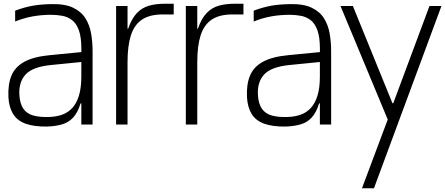

<svg xmlns="http://www.w3.org/2000/svg" viewBox="-20 -666 2381 1027"><path d="M415 0V-307Q415 -313 415 -328.1Q415 -343.2 415.1 -360.3Q415.2 -377.5 415.2 -390.6Q415.2 -403.7 415.2 -404.7Q415.2 -466.3 402.2 -503.1Q389.2 -539.8 366.2 -557.8Q343.2 -575.8 314 -581.3Q284.8 -586.8 252.5 -586.8Q201.7 -586.8 154.1 -578.2Q106.5 -569.5 61 -551V-609Q112.2 -628 156.1 -635.6Q200 -643.2 255 -644Q327.2 -645.7 371 -624.8Q414.8 -603.8 437.2 -567.7Q459.7 -531.5 467.4 -486.3Q475.2 -441.2 475.2 -394.3V0ZM231.5 11Q160.7 11.8 116.1 -4.7Q71.5 -21.3 49.8 -57Q28.2 -92.7 25 -146Q21.8 -214 41.1 -261Q60.3 -308 110 -335.4Q159.7 -362.8 247 -371L435 -389.3V-336.3L253.3 -318.3Q156 -308.8 117.9 -268.6Q79.8 -228.3 83.5 -158.7Q86.5 -111 104.8 -84.5Q123 -58 157.6 -48.2Q192.2 -38.5 242.2 -40.3Q280.5 -41.3 312 -52.4Q343.5 -63.5 366.4 -88.2Q389.3 -112.8 402.2 -154.3Q415 -195.8 415 -256.8L433 -113H411Q396 -64 371.4 -37.4Q346.8 -10.8 312.2 -0.8Q277.5 9.3 231.5 11Z M601 0V-634H662.2V-512.2H665.2Q684.5 -567 712 -595.9Q739.5 -624.8 776.7 -635.4Q813.8 -646 861.8 -646H909.2V-588.8H850.8Q780.8 -588.8 739.6 -561.2Q698.3 -533.5 680.2 -477.1Q662.2 -420.7 662.2 -334V0Z M974 0V-634H1035.2V-512.2H1038.2Q1057.5 -567 1085 -595.9Q1112.5 -624.8 1149.7 -635.4Q1186.8 -646 1234.8 -646H1282.2V-588.8H1223.8Q1153.8 -588.8 1112.6 -561.2Q1071.3 -533.5 1053.2 -477.1Q1035.2 -420.7 1035.2 -334V0Z M1691 0V-307Q1691 -313 1691 -328.1Q1691 -343.2 1691.1 -360.3Q1691.2 -377.5 1691.2 -390.6Q1691.2 -403.7 1691.2 -404.7Q1691.2 -466.3 1678.2 -503.1Q1665.2 -539.8 1642.2 -557.8Q1619.2 -575.8 1590 -581.3Q1560.8 -586.8 1528.5 -586.8Q1477.7 -586.8 1430.1 -578.2Q1382.5 -569.5 1337 -551V-609Q1388.2 -628 1432.1 -635.6Q1476 -643.2 1531 -644Q1603.2 -645.7 1647 -624.8Q1690.8 -603.8 1713.2 -567.7Q1735.7 -531.5 1743.4 -486.3Q1751.2 -441.2 1751.2 -394.3V0ZM1507.5 11Q1436.7 11.8 1392.1 -4.7Q1347.5 -21.3 1325.8 -57Q1304.2 -92.7 1301 -146Q1297.8 -214 1317.1 -261Q1336.3 -308 1386 -335.4Q1435.7 -362.8 1523 -371L1711 -389.3V-336.3L1529.3 -318.3Q1432 -308.8 1393.9 -268.6Q1355.8 -228.3 1359.5 -158.7Q1362.5 -111 1380.8 -84.5Q1399 -58 1433.6 -48.2Q1468.2 -38.5 1518.2 -40.3Q1556.5 -41.3 1588 -52.4Q1619.5 -63.5 1642.4 -88.2Q1665.3 -112.8 1678.2 -154.3Q1691 -195.8 1691 -256.8L1709 -113H1687Q1672 -64 1647.4 -37.4Q1622.8 -10.8 1588.2 -0.8Q1553.5 9.3 1507.5 11Z M1916.2 341 2054 -26.7 1801.3 -634H1867.5L2079.2 -113.8H2083.5L2277.3 -634H2341.3L1980.3 341Z"/></svg>

Font: Matangi Light
Style: Regular
Weight: 300
Designer: Prashant Pant
Foundry: The Graphic Ant
Version: Version 3.002